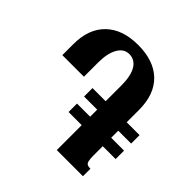

<svg xmlns="http://www.w3.org/2000/svg" viewBox="-174 -828 981 981"><g transform="rotate(45 317.0 -337.0)"><path d="M522 -292V-241H615V-180H522V-116Q522 -89 525 -76Q528 -63 535.5 -58.5Q543 -54 559 -54V0H370V-180H275V-241H370V-292H275V-353H370V-466Q370 -536 348 -572.5Q326 -609 285 -609Q247 -609 225 -570.5Q203 -532 203 -466V-363H47V-442Q47 -553 109.5 -613.5Q172 -674 284 -674Q398 -674 460 -614Q522 -554 522 -442V-353H615V-292Z"/></g></svg>

Font: Noto Serif Armenian Bold Cond
Style: Regular
Weight: 700
Width: 3
Designer: Monotype Design team
Foundry: Monotype Imaging Inc.
Version: Version 1.000